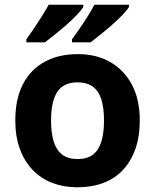

<svg xmlns="http://www.w3.org/2000/svg" viewBox="-20 -786 659 816"><path d="M574 -274Q574 -205.6 555.5 -153.1Q536.9 -100.5 502.5 -63.7Q468 -27 419 -8.5Q370 10 308.4 10Q251.2 10 202.6 -8.5Q154 -27 119 -63.5Q84 -100 64.5 -153Q45 -206 45 -274.2Q45 -364.7 77 -427.3Q109.1 -489.9 168.9 -522.9Q228.7 -556 311 -556Q388.4 -556 447.2 -523Q506 -490 540 -427.3Q574 -364.7 574 -274ZM197 -273.8Q197 -220 208.5 -183.5Q220 -147 245 -128.5Q270 -110 310 -110Q350 -110 374.5 -128.5Q399 -147 410.5 -183.5Q422 -220 422 -273.6Q422 -328 410.5 -364Q399 -400 374 -418Q349.1 -436 309.3 -436Q250 -436 223.5 -395.5Q197 -355 197 -273.8ZM528 -756Q520 -743 501 -723Q482 -703 457 -681Q432 -659 407.5 -639.5Q383 -620 365 -606H286V-619Q300 -638 318 -664Q336 -690 353 -717Q370 -744 381 -766H528ZM334 -756Q326 -743 307 -723Q288 -703 263 -681Q238 -659 213.5 -639.5Q189 -620 171 -606H92V-619Q106 -638 123.5 -664Q141 -690 158 -717Q175 -744 187 -766H334Z"/></svg>

Font: Noto Sans Tamil
Style: Regular
Weight: 400
Designer: Jelle Bosma - Monotype Design Team
Foundry: Monotype Imaging Inc.
Version: Version 2.003